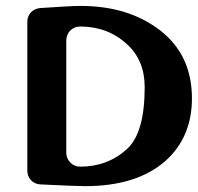

<svg xmlns="http://www.w3.org/2000/svg" viewBox="-20 -633 675 655"><path d="M253.4 -64.5Q253.4 -64.5 253.9 -64.5Q347.7 -64.5 413.6 -125Q473.6 -179.7 473.6 -335.9Q473.6 -426.8 413.6 -481.9Q347.7 -542.5 253.9 -542.5Q253.9 -542.5 253.4 -542.5Q233.9 -542.5 219.7 -528.8Q206.1 -515.1 206.1 -494.1Q206.1 -494.1 206.1 -112.8Q206.1 -92.8 219.7 -78.6Q233.9 -64.5 253.4 -64.5ZM116.7 -605.5Q221.7 -612.8 254.9 -612.8Q418.9 -612.8 526.9 -528.8Q634.8 -444.8 634.8 -297.4Q634.8 -164.6 543.9 -83.5Q445.8 2 271 2Q238.8 2 117.7 -3.9Q98.1 -4.9 85.7 -18.3Q73.2 -31.7 73.2 -51.3Q73.2 -51.3 73.2 -559.1Q73.2 -577.6 85.9 -591.3Q98.1 -603.5 116.7 -605.5Z"/></svg>

Font: Dyuthi
Style: Regular
Weight: 400
Designer: Hiran Venugopalan, Hussain K H and Suresh P for Sawthanthra Malayalam Computing (SMC)
Version: Version 3.0.0+20221109